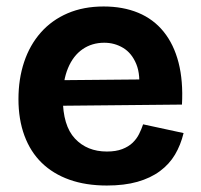

<svg xmlns="http://www.w3.org/2000/svg" viewBox="-20 -559 621 593"><path d="M310 14Q245 14 194.5 -4Q144 -22 109 -56Q74 -90 55.5 -140Q37 -190 37 -253Q37 -315 54.5 -367.5Q72 -420 106 -458.5Q140 -497 189 -518Q238 -539 300 -539Q360 -539 407 -519.5Q454 -500 485.5 -461Q517 -422 531.5 -365.5Q546 -309 542 -236L130 -232V-311L459 -314L408 -274Q415 -327 401 -361Q387 -395 360.5 -411Q334 -427 302 -427Q264 -427 235 -407Q206 -387 190 -348.5Q174 -310 174 -256Q174 -171 211.5 -131Q249 -91 310 -91Q338 -91 357.5 -98.5Q377 -106 389.5 -118Q402 -130 409.5 -145Q417 -160 422 -175L547 -148Q538 -111 520.5 -81.5Q503 -52 474 -30.5Q445 -9 404.5 2.5Q364 14 310 14Z"/></svg>

Font: Bricolage Grotesque 96pt ExtraBold
Style: Bold
Weight: 700
Version: Version 1.001;gftools[0.9.33.dev8+g029e19f]